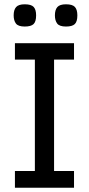

<svg xmlns="http://www.w3.org/2000/svg" viewBox="-20 -878 416 898"><path d="M326.2 0H49.8V-78.1H143.1V-599.1H49.8V-675.8H326.2V-599.1H232.9V-78.1H326.2ZM341.8 -806.2Q341.8 -776.9 329.8 -765.4Q317.9 -753.9 288.6 -753.9Q257.8 -753.9 247.3 -768.1Q236.8 -782.2 236.8 -806.2Q236.8 -832 248.3 -845Q259.8 -857.9 288.6 -857.9Q318.8 -857.9 330.3 -845.5Q341.8 -833 341.8 -806.2ZM148.9 -806.2Q148.9 -776.9 137 -765.4Q125 -753.9 95.7 -753.9Q64.9 -753.9 54.4 -768.1Q43.9 -782.2 43.9 -806.2Q43.9 -832 55.4 -845Q66.9 -857.9 95.7 -857.9Q126 -857.9 137.5 -845.5Q148.9 -833 148.9 -806.2Z"/></svg>

Font: Lorenzo Sans
Style: Regular
Weight: 400
Foundry: Intel Corporation
Version: Version 1.00; ttfautohint (v1.5)